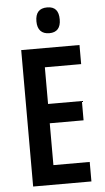

<svg xmlns="http://www.w3.org/2000/svg" viewBox="-61 -962 545 1001"><g transform="rotate(-5 211.5 -462.0)"><path d="M225 -924C183 -924 163 -901 163 -856C163 -812 185 -789 225 -789C265 -789 285 -812 285 -856C285 -900 267 -924 225 -924ZM376 0V-102H186V-321H363V-422H186V-614H376V-714H71V0Z"/></g></svg>

Font: Noto Sans Sinhala UI ExtraCondensed SemiBold
Style: Regular
Weight: 600
Width: 2
Designer: Jelle Bosma - Monotype Design Team
Foundry: Monotype Imaging Inc.
Version: Version 2.006